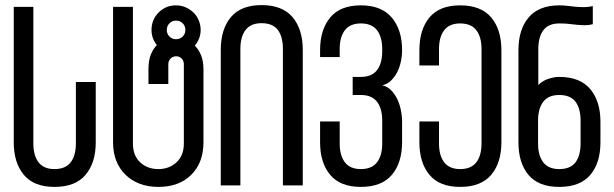

<svg xmlns="http://www.w3.org/2000/svg" viewBox="-20 -728 2412 754"><path d="M356 -406V-169Q356 -89 316 -41.5Q276 6 194 6Q113 6 73.5 -41.5Q34 -89 34 -169V-701H111V-165Q111 -117 131.5 -90.5Q152 -64 194 -64Q237 -64 257.5 -90.5Q278 -117 278 -165V-406Z M671 -647Q656 -647 645.5 -636.5Q635 -626 635 -610Q635 -595 645.5 -584.5Q656 -574 671 -574Q687 -574 697.5 -584.5Q708 -595 708 -610Q708 -626 697.5 -636.5Q687 -647 671 -647ZM745 -549Q761 -533 770 -510Q779 -487 779 -455V-169Q779 -89 731 -41.5Q683 6 602 6Q561 6 528.5 -6.5Q496 -19 472.5 -42Q449 -65 436.5 -97Q424 -129 424 -169V-701H502V-165Q502 -117 530.5 -90.5Q559 -64 602 -64Q644 -64 673 -90.5Q702 -117 702 -165V-476Q702 -489 693.5 -498Q685 -507 672 -507Q659 -507 650 -498Q641 -489 641 -476V-398H563V-455Q563 -491 572.5 -514Q582 -537 596 -551Q575 -577 575 -610Q575 -651 603 -679Q631 -707 671 -707Q691 -707 708.5 -699.5Q726 -692 739.5 -679Q753 -666 760.5 -648Q768 -630 768 -610Q768 -593 762 -577.5Q756 -562 745 -549Z M847 0V-532Q847 -613 886.5 -660.5Q926 -708 1007 -708Q1089 -708 1129 -660.5Q1169 -613 1169 -532V0H1091V-536Q1091 -584 1071 -610.5Q1051 -637 1007 -637Q965 -637 944.5 -610.5Q924 -584 924 -536V0Z M1559 -531Q1559 -508 1554 -485Q1549 -462 1539 -443Q1529 -424 1514.5 -410.5Q1500 -397 1481 -393Q1500 -389 1514.5 -375Q1529 -361 1539 -341Q1549 -321 1554 -297Q1559 -273 1559 -250V-169Q1559 -89 1519 -41.5Q1479 6 1397 6Q1316 6 1276.5 -41.5Q1237 -89 1237 -169V-251H1314V-165Q1314 -117 1334.5 -90.5Q1355 -64 1397 -64Q1440 -64 1460.5 -90.5Q1481 -117 1481 -165V-254Q1481 -302 1460.5 -328.5Q1440 -355 1397 -355H1365V-426H1397Q1440 -426 1460.5 -452.5Q1481 -479 1481 -527V-535Q1481 -583 1460.5 -609.5Q1440 -636 1397 -636Q1355 -636 1334.5 -609.5Q1314 -583 1314 -535V-504H1237V-531Q1237 -611 1276.5 -659Q1316 -707 1397 -707Q1478 -707 1518.5 -659Q1559 -611 1559 -531Z M1787 -707Q1869 -707 1909 -659.5Q1949 -612 1949 -531V-169Q1949 -89 1909 -41.5Q1869 6 1787 6Q1706 6 1666.5 -41.5Q1627 -89 1627 -169V-251H1704V-165Q1704 -117 1724.5 -90.5Q1745 -64 1787 -64Q1830 -64 1850.5 -90.5Q1871 -117 1871 -165V-535Q1871 -583 1850.5 -609.5Q1830 -636 1787 -636Q1745 -636 1724.5 -609.5Q1704 -583 1704 -535V-471H1627V-531Q1627 -612 1666.5 -659.5Q1706 -707 1787 -707Z M2260 -254Q2260 -302 2240 -328.5Q2220 -355 2176 -355Q2134 -355 2113.5 -328.5Q2093 -302 2093 -254V-165Q2093 -117 2113.5 -90.5Q2134 -64 2176 -64Q2220 -64 2240 -90.5Q2260 -117 2260 -165ZM2176 -426Q2258 -426 2298 -378Q2338 -330 2338 -250V-169Q2338 -88 2298 -41Q2258 6 2176 6Q2095 6 2055.5 -41Q2016 -88 2016 -169V-531Q2016 -612 2056 -659.5Q2096 -707 2177 -707Q2193 -707 2208.5 -705Q2224 -703 2240.5 -701.5Q2257 -700 2274 -700Q2290 -700 2308 -704V-633Q2293 -629 2278 -629Q2263 -629 2247.5 -630.5Q2232 -632 2215 -634Q2198 -636 2177 -636Q2134 -636 2114 -609.5Q2094 -583 2094 -535V-394Q2109 -410 2132.5 -418Q2156 -426 2176 -426Z"/></svg>

Font: Bebas Neue Regular
Style: Regular
Weight: 400
Designer: Ryoichi Tsunekawa & LGV (GE)
Foundry: Free Software Foundation, Inc.
Version: Version 1.003 August 13, 2016